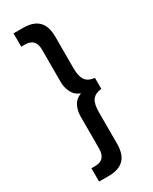

<svg xmlns="http://www.w3.org/2000/svg" viewBox="-212 -766 735 923"><g transform="rotate(-30 155.5 -304.5)"><path d="M97 106.2Q153.5 106.2 181.8 78.4Q210 50.6 210 -8.7V-182.9Q210 -227.5 224.3 -248.6Q238.5 -269.8 276.2 -274.8V-335Q238.5 -340.1 224.3 -361.7Q210 -383.3 210 -426.9V-601.6Q210 -660.8 181.8 -688.6Q153.5 -716.5 97 -716.5H44.1V-642.5H64.3Q124.1 -642.5 123.6 -580V-399.8Q123.6 -370.9 136 -345.1Q149.4 -316.6 180.6 -304.7Q149.4 -293.2 136.5 -266.1Q123.6 -239.9 123.6 -210V-30.3Q122.7 33.1 64.3 32.2H44.1V106.2Z"/></g></svg>

Font: Arad
Style: Regular
Weight: 400
Designer: Mohammad Darvishi
Version: Version 1.010;September 21, 2024;FontCreator 15.0.0.2992 64-